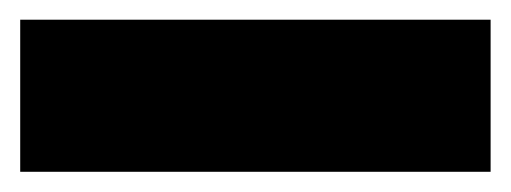

<svg xmlns="http://www.w3.org/2000/svg" viewBox="-30 16 506 190"><path d="M-10 186V35.5H455.5V186Z"/></svg>

Font: Commissioner ExtraBold
Style: Regular
Weight: 800
Designer: Kostas Bartsokas
Foundry: Kostas Bartsokas
Version: Version 1.000; ttfautohint (v1.8.3)